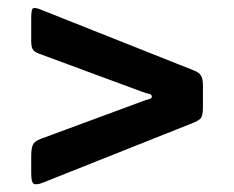

<svg xmlns="http://www.w3.org/2000/svg" viewBox="-20 -635 600 492"><path d="M341 -401 80 -497.5Q69 -501.5 64.5 -507.8Q60 -514 60 -529.5V-588.5Q60 -610.5 64.2 -613.5Q68.5 -616.5 83 -611L478 -454Q490.5 -449 495.2 -441Q500 -433 500 -415V-360Q500 -337.5 493.8 -331.2Q487.5 -325 472 -319L90 -167Q75 -161 67.5 -163.5Q60 -166 60 -190.5V-234Q60 -255.5 64.5 -264.5Q69 -273.5 84 -279L341 -374Q354 -379 361.5 -380.8Q369 -382.5 369 -387Q369 -393.5 362.2 -394.5Q355.5 -395.5 341 -401Z"/></svg>

Font: Besley* Narrow Fatface
Style: Regular
Weight: 900
Width: 4
Designer: Owen Earl
Foundry: indestructible type*
Version: Version 3.000; ttfautohint (v1.8.3)